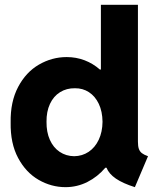

<svg xmlns="http://www.w3.org/2000/svg" viewBox="-20 -772 662 800"><path d="M423.8 -73.2H418.9Q386.7 -35.2 344 -13.7Q301.3 7.8 252.9 7.8Q193.8 7.8 140.9 -22.7Q87.9 -53.2 55.4 -114Q22.9 -174.8 24.4 -261.7Q22.9 -347.7 55.4 -409.4Q87.9 -471.2 142.1 -502.7Q196.3 -534.2 257.8 -534.2Q297.4 -534.2 332.5 -520.8Q367.7 -507.3 396 -482.4H400.4V-752H554.7V-181.6Q554.7 -162.6 558.6 -151.6Q562.5 -140.6 571.3 -133.8Q580.1 -127 596.7 -121.1L542 7.8Q492.2 -7.8 462.9 -27.8Q433.6 -47.9 423.8 -73.2ZM407.2 -264.6Q406.7 -307.6 391.6 -339.4Q376.5 -371.1 350.6 -387.9Q324.7 -404.8 292 -404.3Q257.3 -404.8 230.2 -387.9Q203.1 -371.1 188.2 -339.1Q173.3 -307.1 173.8 -264.6Q173.3 -221.7 187.7 -189.5Q202.1 -157.2 228.5 -139.4Q254.9 -121.6 289.1 -121.1Q322.8 -121.6 349.4 -139.4Q376 -157.2 391.4 -189.7Q406.7 -222.2 407.2 -264.6Z"/></svg>

Font: Reddit Sans Fudge ExtraBold
Style: Regular
Weight: 800
Designer: Stephen Hutchings
Foundry: Reddit
Version: Version 1.011